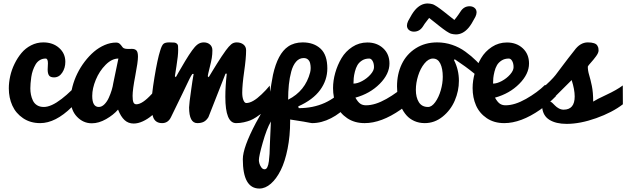

<svg xmlns="http://www.w3.org/2000/svg" viewBox="-20 -715 3637 1115"><path d="M213.4 0Q156.2 0 114 -28.6Q71.8 -57.1 51.5 -102.3Q31.2 -147.5 31.2 -201.7Q31.2 -236.3 39.3 -272.9Q47.4 -309.6 64.5 -344.5Q81.5 -379.4 104.7 -407.2Q127.9 -435.1 160.9 -451.9Q193.8 -468.8 231.4 -468.8Q287.1 -468.8 323.2 -436.8Q359.4 -404.8 359.4 -356Q359.4 -320.3 341.3 -293Q323.2 -265.6 293.9 -265.6Q272.5 -265.6 264.6 -276.9Q256.8 -288.1 256.8 -311.5Q256.8 -317.4 257.6 -330.1Q258.3 -342.8 258.3 -347.7Q258.3 -375 245.1 -375Q226.1 -375 210.9 -365.7Q195.8 -356.4 186.5 -340.3Q177.2 -324.2 170.9 -306.2Q164.6 -288.1 161.6 -267.3Q158.7 -246.6 157.5 -231.4Q156.2 -216.3 156.2 -202.1Q156.2 -182.6 159.7 -165.3Q163.1 -147.9 171.1 -130.9Q179.2 -113.8 195.3 -103.8Q211.4 -93.8 234.4 -93.8Q277.3 -93.8 337.9 -140.6Q398.4 -187.5 441.9 -242.7L475.6 -186Q438.5 -133.3 396.5 -92.8Q301.8 0 213.4 0Z M909.2 -228 932.6 -119.6Q919.4 -101.6 902.1 -82.5Q884.8 -63.5 861.1 -43.5Q837.4 -23.4 809.6 -10.5Q781.7 2.4 756.3 2.4Q725.1 2.4 703.4 -17.6Q681.6 -37.6 665.5 -78.6Q639.2 -47.9 596.4 -23.4Q553.7 1 513.2 1Q463.4 1 427 -37.1Q390.6 -75.2 390.6 -137.2Q390.6 -173.3 400.9 -212.4Q411.1 -251.5 429 -287.8Q446.8 -324.2 471.9 -357.2Q497.1 -390.1 525.6 -414.6Q554.2 -439 587.6 -453.4Q621.1 -467.8 653.8 -467.8Q667 -467.8 674.8 -460.9Q682.6 -454.1 688.2 -445.6Q693.8 -437 699.7 -434.6Q708.5 -430.7 724.1 -430.7Q727.5 -430.7 734.9 -430.9Q742.2 -431.2 746.1 -431.2Q763.2 -431.2 772.2 -422.1Q781.2 -413.1 781.2 -385.7Q781.2 -355.5 765.6 -275.1Q750 -194.8 750 -158.2Q750 -133.3 754.6 -121.3Q759.3 -109.4 772 -109.4Q806.6 -109.4 860.8 -168.5Q884.3 -193.8 909.2 -228ZM515.6 -158.2Q515.6 -93.8 553.7 -93.8Q570.8 -93.8 586.2 -109.1Q601.6 -124.5 611.8 -147.2Q622.1 -169.9 628.7 -191.9Q635.3 -213.9 637.7 -231.4L667.5 -375Q629.4 -375 593.3 -338.6Q557.1 -302.2 536.4 -252Q515.6 -201.7 515.6 -158.2Z M1078.1 -91.3Q1078.1 -110.4 1091.3 -201.7Q1096.7 -242.2 1104.5 -285.6H1097.2Q1090.3 -276.9 1080.3 -256.6Q1070.3 -236.3 1039.3 -171.1Q1008.3 -106 972.7 -34.2Q956.1 0 921.4 0Q902.3 0 889.4 -8.3Q876.5 -16.6 870.4 -32Q864.3 -47.4 861.8 -63.7Q859.4 -80.1 859.4 -102.1Q859.4 -159.7 877 -265.9Q894.5 -372.1 910.2 -420.9Q919.4 -451.7 929.2 -460.2Q939 -468.8 962.9 -468.8Q982.9 -468.8 992.2 -467.8Q1001.5 -466.8 1007.3 -461.4Q1013.2 -456.1 1013.9 -448.7Q1014.6 -441.4 1014.6 -424.3Q1014.6 -391.6 1004.9 -332Q997.1 -281.2 995.6 -272.5L1001 -266.6Q1001.5 -267.1 1017.1 -295.2Q1032.7 -323.2 1055.7 -361.1Q1078.6 -398.9 1095.7 -422.4Q1111.8 -445.3 1127.4 -457Q1143.1 -468.8 1163.6 -468.8Q1185.1 -468.8 1199.2 -456.5Q1213.4 -444.3 1213.4 -422.9Q1213.4 -399.9 1210 -378.7Q1206.5 -357.4 1199.2 -329.1Q1191.9 -300.8 1189.9 -290.5Q1186.5 -275.4 1186.5 -272.5L1191.9 -266.6Q1192.4 -267.1 1199.2 -278.6Q1206.1 -290 1216.8 -307.6Q1227.5 -325.2 1240 -345.2Q1252.4 -365.2 1266.6 -386.5Q1280.8 -407.7 1291.5 -422.4Q1309.1 -446.3 1322.5 -457.5Q1335.9 -468.8 1354.5 -468.8Q1378.4 -468.8 1393.8 -456.5Q1409.2 -444.3 1409.2 -422.9Q1409.2 -377.4 1397.9 -299.3Q1386.7 -221.2 1386.7 -176.3Q1386.7 -150.4 1393.6 -133.5Q1400.4 -116.7 1410.2 -116.7Q1446.8 -116.7 1499 -167Q1523.9 -190.4 1546.4 -217.8L1554.7 -102.5Q1546.4 -95.7 1526.9 -79.3Q1507.3 -63 1497.1 -54.9Q1486.8 -46.9 1467.8 -34.4Q1448.7 -22 1433.1 -15.9Q1417.5 -9.8 1395.8 -4.9Q1374 0 1351.1 0Q1288.6 0 1288.6 -152.3Q1288.6 -214.8 1296.9 -287.1H1289.6L1190.4 -34.7Q1178.2 -15.1 1163.1 -7.6Q1147.9 0 1126 0Q1078.1 0 1078.1 -91.3Z M1711.9 -97.2 1714.8 -86.9Q1881.8 -86.9 1985.8 -209.5L1991.2 -97.7Q1958 -57.1 1902.6 -28.6Q1847.2 0 1792 0Q1788.6 0 1780.8 -1.7Q1772.9 -3.4 1742.4 -8.8Q1711.9 -14.2 1665 -21V-12.2Q1665 74.2 1650.1 148.7Q1635.3 223.1 1610.4 273.2Q1585.4 323.2 1553.2 351.6Q1521 379.9 1486.3 379.9Q1390.1 379.9 1390.1 209.5Q1390.1 142.6 1465.3 0Q1497.1 -60.1 1541 -128.9Q1557.6 -245.1 1565.4 -280.8Q1592.8 -403.8 1653.3 -444.8Q1688.5 -468.8 1737.8 -468.8Q1802.2 -468.8 1841.6 -432.4Q1880.9 -396 1880.9 -317.9Q1880.9 -249.5 1839.1 -192.4Q1797.4 -135.3 1711.9 -97.2ZM1653.3 -136.2Q1752.9 -186 1781.2 -294.9Q1784.2 -307.1 1784.2 -320.3Q1784.2 -333.5 1781.2 -346.9Q1778.3 -360.4 1768.8 -369.1Q1759.3 -377.9 1743.7 -377.9Q1717.8 -377.9 1699.5 -356.9Q1681.2 -335.9 1671.4 -299.6Q1661.6 -263.2 1657.5 -223.1Q1653.3 -183.1 1653.3 -136.2ZM1483.4 215.3Q1483.4 222.2 1486.3 233.6Q1489.3 245.1 1497.3 256.6Q1505.4 268.1 1516.6 268.1Q1526.4 268.1 1532.5 255.9Q1538.6 243.7 1541.5 221.2Q1544.4 198.7 1545.4 178.5Q1546.4 158.2 1547.1 129.4Q1547.9 100.6 1548.8 88.4Q1551.3 43.5 1552.2 13.2Q1552.2 9.3 1552.5 1.5Q1552.7 -6.3 1553.2 -9.8Q1528.3 33.7 1505.9 112.8Q1483.4 191.9 1483.4 215.3Z M2097.7 0Q2038.6 0 1996.1 -28.8Q1953.6 -57.6 1933.8 -102.8Q1914.1 -147.9 1914.1 -203.6Q1914.1 -246.6 1926.8 -291.7Q1939.5 -336.9 1963.1 -377Q1986.8 -417 2026.1 -442.6Q2065.4 -468.3 2113.3 -468.3Q2168.9 -468.3 2205.3 -434.6Q2241.7 -400.9 2241.7 -346.2Q2241.7 -285.2 2185.3 -228.3Q2128.9 -171.4 2043.9 -147.9Q2058.6 -122.1 2072.3 -112.8Q2085.9 -103.5 2105.5 -103.5Q2158.7 -103.5 2224.1 -140.6Q2289.6 -177.7 2335 -222.2L2397.9 -156.7Q2356 -113.3 2306.6 -78.1Q2194.3 0 2097.7 0ZM2032.7 -229.5Q2055.7 -229.5 2083.7 -244.6Q2111.8 -259.8 2131.8 -282.5Q2151.9 -305.2 2151.9 -324.7Q2151.9 -346.7 2143.8 -360.8Q2135.7 -375 2124 -375Q2100.1 -375 2082.5 -363.8Q2064.9 -352.5 2055.7 -336.7Q2046.4 -320.8 2041 -299.1Q2035.6 -277.3 2034.2 -261.7Q2032.7 -246.1 2032.7 -229.5Z M2620.6 -371.1 2616.7 -365.7Q2645 -309.6 2645 -245.6Q2645 -187 2621.1 -131.1Q2597.2 -75.2 2550.5 -37.6Q2503.9 0 2446.8 0Q2413.6 0 2386.2 -12.2Q2358.9 -24.4 2340.6 -45.2Q2322.3 -65.9 2309.6 -93.8Q2296.9 -121.6 2291.3 -151.6Q2285.6 -181.6 2285.6 -213.4Q2285.6 -285.2 2313.2 -342.8Q2340.8 -400.4 2394.5 -434.6Q2448.2 -468.8 2519 -468.8Q2563.5 -468.8 2605.2 -454.8Q2647 -440.9 2682.6 -415Q2718.3 -389.2 2746.8 -360.8Q2775.4 -332.5 2804.7 -295.9L2795.4 -227.1Q2753.9 -282.2 2620.6 -371.1ZM2465.8 -93.8Q2487.3 -93.8 2507.6 -121.8Q2527.8 -149.9 2539.6 -190.4Q2551.3 -231 2551.3 -269Q2551.3 -316.4 2537.1 -345.7Q2522.9 -375 2494.1 -375Q2468.3 -375 2444.8 -346.2Q2421.4 -317.4 2408.2 -275.4Q2395 -233.4 2395 -193.4Q2395 -149.4 2412.4 -121.6Q2429.7 -93.8 2465.8 -93.8ZM2618.7 -599.1Q2624.5 -605.5 2630.4 -613.8Q2642.1 -628.9 2654.3 -647.9Q2673.8 -678.7 2707 -678.7Q2724.1 -678.7 2735.8 -669.2Q2747.6 -659.7 2747.6 -643.1Q2747.6 -631.8 2740.7 -617.2Q2717.3 -572.3 2700.7 -553.2Q2668 -515.1 2627.4 -515.1Q2619.6 -515.1 2612.8 -516.4Q2606 -517.6 2600.1 -519Q2594.2 -520.5 2585.9 -525.4Q2577.6 -530.3 2571.8 -533.9Q2565.9 -537.6 2553.2 -547.1Q2540.5 -556.6 2532.2 -563.2Q2523.9 -569.8 2504.9 -585Q2485.8 -600.1 2472.2 -610.8Q2464.4 -601.1 2460.4 -595.7Q2444.3 -575.7 2436.5 -562Q2417 -531.2 2383.8 -531.2Q2366.7 -531.2 2355 -540.8Q2343.3 -550.3 2343.3 -566.9Q2343.3 -578.1 2350.1 -592.8Q2373.5 -637.7 2390.1 -656.7Q2422.9 -694.8 2463.4 -694.8Q2471.2 -694.8 2478 -693.6Q2484.9 -692.4 2490.7 -690.9Q2496.6 -689.5 2504.9 -684.6Q2513.2 -679.7 2519 -676Q2524.9 -672.4 2537.6 -662.8Q2550.3 -653.3 2558.6 -646.7Q2566.9 -640.1 2585.9 -625Q2605 -609.9 2618.7 -599.1Z M2908.2 0Q2849.1 0 2806.6 -28.8Q2764.2 -57.6 2744.4 -102.8Q2724.6 -147.9 2724.6 -203.6Q2724.6 -246.6 2737.3 -291.7Q2750 -336.9 2773.7 -377Q2797.4 -417 2836.7 -442.6Q2876 -468.3 2923.8 -468.3Q2979.5 -468.3 3015.9 -434.6Q3052.2 -400.9 3052.2 -346.2Q3052.2 -285.2 2995.8 -228.3Q2939.5 -171.4 2854.5 -147.9Q2869.1 -122.1 2882.8 -112.8Q2896.5 -103.5 2916 -103.5Q2969.2 -103.5 3034.7 -140.6Q3100.1 -177.7 3145.5 -222.2L3208.5 -156.7Q3166.5 -113.3 3117.2 -78.1Q3004.9 0 2908.2 0ZM2843.3 -229.5Q2866.2 -229.5 2894.3 -244.6Q2922.4 -259.8 2942.4 -282.5Q2962.4 -305.2 2962.4 -324.7Q2962.4 -346.7 2954.3 -360.8Q2946.3 -375 2934.6 -375Q2910.6 -375 2893.1 -363.8Q2875.5 -352.5 2866.2 -336.7Q2856.9 -320.8 2851.6 -299.1Q2846.2 -277.3 2844.7 -261.7Q2843.3 -246.1 2843.3 -229.5Z M3111.8 -187.5Q3152.3 -222.2 3173.8 -243.7Q3195.3 -265.1 3206.3 -279.3Q3217.3 -293.5 3248 -334.7Q3278.8 -376 3315.4 -421.9Q3349.1 -468.8 3393.6 -468.8Q3415.5 -468.8 3429.4 -464.1Q3443.4 -459.5 3448.5 -450.7Q3453.6 -441.9 3454.8 -436.3Q3456.1 -430.7 3456.1 -421.9Q3456.1 -408.2 3441.4 -388.2Q3426.8 -368.2 3410.9 -350.8Q3395 -333.5 3393.6 -328.1Q3393.6 -304.7 3401.4 -279.3Q3409.2 -253.9 3417 -216.3Q3424.8 -178.7 3424.8 -125Q3442.9 -137.2 3502.2 -164.8Q3561.5 -192.4 3596.7 -218.8L3597.2 -109.4Q3535.6 -62 3442.4 -28.8Q3349.1 4.4 3270.5 4.4Q3209 4.4 3170.9 -19Q3132.8 -42.5 3128.4 -92.8Q3116.7 -90.3 3102.1 -90.3Q3091.8 -90.3 3087.2 -90.8Q3082.5 -91.3 3076.2 -94.2Q3069.8 -97.2 3067.4 -104.7Q3064.9 -112.3 3064.9 -125Q3064.9 -135.7 3071.3 -147Q3077.6 -158.2 3084 -164.3Q3090.3 -170.4 3100.8 -178.7Q3111.3 -187 3111.8 -187.5ZM3299.8 -250 3174.3 -125Q3179.2 -125 3187.3 -117.7Q3195.3 -110.4 3203.6 -101.6Q3211.9 -92.8 3225.3 -85.4Q3238.8 -78.1 3252.9 -78.1Q3317.4 -78.1 3317.4 -154.8Q3317.4 -194.8 3299.8 -250Z"/></svg>

Font: iCiel Pacifico
Style: Regular
Weight: 400
Designer: Vernon Adams
Foundry: Vernon Adams
Version: Version 1.00 September 26, 2014, initial release